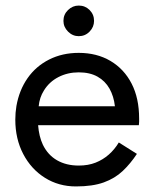

<svg xmlns="http://www.w3.org/2000/svg" viewBox="-20 -660 555 690"><path d="M208 -585Q208 -608 224.5 -624Q241 -640 263 -640Q286 -640 302 -624Q318 -608 318 -585Q318 -563 302 -546.5Q286 -530 263 -530Q241 -530 224.5 -546.5Q208 -563 208 -585ZM117 -210Q120 -170 134 -140Q152 -103 185 -84Q218 -65 263 -65Q297 -65 323.5 -75.5Q350 -86 371 -104.5Q392 -123 407 -148L472 -107Q449 -72 421 -45.5Q393 -19 353 -4.5Q313 10 253 10Q191 10 141.5 -21Q92 -52 63.5 -106.5Q35 -161 35 -230Q35 -243 36 -255Q37 -267 39 -279Q49 -336 79 -379Q109 -422 156.5 -446Q204 -470 263 -470Q328 -470 377 -441Q426 -412 453 -359.5Q480 -307 480 -234V-222Q480 -216 479 -210ZM393 -278Q389 -314 373.5 -341.5Q358 -369 330.5 -384.5Q303 -400 263 -400Q223 -400 190 -383Q157 -366 138 -335Q122 -310 119 -278Z"/></svg>

Font: Venryn Sans
Style: Regular
Weight: 400
Designer: Owen Earl, indestructible type* (font) & Cristiano Sobral (main changes)
Version: Version 3.600; ttfautohint (v1.8.3)